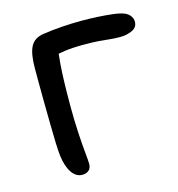

<svg xmlns="http://www.w3.org/2000/svg" viewBox="-83 -573 610 657"><g transform="rotate(-15 222.0 -245.0)"><path d="M130 10Q108 10 93 -12Q78 -34 73 -73Q71 -90 70 -120Q69 -150 68.5 -187.5Q68 -225 67.5 -263Q67 -301 67 -333Q67 -365 67 -384Q67 -436 80 -460.5Q93 -485 125 -490Q157 -495 193 -497.5Q229 -500 265 -500Q291 -500 319.5 -498.5Q348 -497 373 -494Q398 -491 413 -485Q425 -480 432 -470.5Q439 -461 439 -450Q439 -430 420 -421Q401 -412 377 -412Q356 -412 339 -414Q322 -416 301 -417.5Q280 -419 248 -419Q209 -419 181 -415Q153 -411 120 -403L161 -435Q158 -409 155.5 -378.5Q153 -348 152 -310.5Q151 -273 151 -226Q151 -177 153.5 -133.5Q156 -90 159 -60Q162 -30 162 -21Q162 -5 153 2.5Q144 10 130 10Z"/></g></svg>

Font: Shantell Sans Light
Style: Regular
Weight: 400
Version: Version 1.011;[c5ecc13dd]